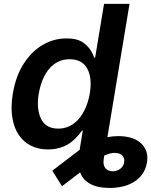

<svg xmlns="http://www.w3.org/2000/svg" viewBox="-20 -747 766 972"><path d="M44.7 -272Q52.6 -318.9 66.4 -356.5Q80.3 -394.2 100.5 -425.4Q141.3 -488.3 197.3 -520.4Q253.2 -552.6 316.4 -552.6Q340.9 -552.6 359.7 -548.7Q378.6 -544.7 392.8 -536.6Q406.6 -528.4 417.1 -518.5Q427.6 -508.5 435.2 -497.9Q442.8 -487.2 448 -476.4Q453.1 -465.6 456.3 -455.3H461.6L506.7 -727.3H635.7L523.8 -52.6Q551.1 -57.9 577.8 -57.9Q656.2 -57.9 695 -20.6Q734.4 17.4 723.7 77.1Q717.3 112.2 699.2 136.4Q681.1 160.5 655.2 175.8Q629.3 191.1 598.2 197.8Q567.1 204.5 534.8 204.5Q502.8 204.5 477.8 198.9Q452.8 193.2 434.5 182.7Q416.2 172.2 404.1 157.8Q392 143.5 385.7 125.7L294 195.7L244.7 117.2L383.2 11.4L399.1 -85.9H395.2Q388.5 -76 379.6 -65.7Q370.7 -55.4 359.4 -44Q348.4 -33 334.3 -23.1Q320.3 -13.1 303.6 -6Q286.9 1.1 266.9 5.3Q246.8 9.6 223.4 9.6Q175.1 9.6 137.1 -9.2Q99.1 -28.1 74.9 -63.9Q50.8 -99.8 42.3 -152.3Q33.7 -204.9 44.7 -272ZM187.5 -146Q211.6 -95.9 274.5 -95.9Q298.7 -95.9 318.9 -103.2Q339.1 -110.4 355.6 -123Q372.2 -135.7 385.3 -152.9Q398.4 -170.1 408 -189.6Q417.6 -209.2 424.2 -230.5Q430.8 -251.8 434.3 -272.7Q447.8 -352.3 421.5 -399.9Q395.6 -447.1 332.7 -447.1Q308.2 -447.1 288.2 -440Q268.1 -432.9 252 -420.6Q235.8 -408.4 223.2 -391.5Q210.6 -374.6 201.3 -355.3Q192.1 -335.9 185.9 -314.8Q179.7 -293.7 176.1 -272.7Q163.4 -196.7 187.5 -146ZM550.8 120Q561.8 120 571.7 116.7Q581.7 113.3 589.3 107.2Q596.9 101.2 602.1 92.9Q607.2 84.5 608.7 74.6Q611.5 55.4 600.9 42.1Q590.2 28.8 564.6 27.3Q562.9 27.3 561.6 27.2Q560.4 27 558.6 27Q538 27 507.8 40.5L505 58.9Q502.5 74.6 505.1 85.9Q507.8 97.3 514 104.9Q520.2 112.6 529.8 116.3Q539.4 120 550.8 120Z"/></svg>

Font: Inter P Semi Bold
Style: Italic
Weight: 600
Italic angle: 9.39999°
Designer: Rasmus Andersson
Foundry: rsms
Version: Version 3.018;git-588b23468